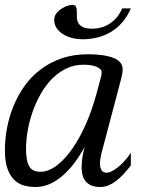

<svg xmlns="http://www.w3.org/2000/svg" viewBox="-20 -750 624 781"><path d="M85.9 -145Q85.9 -119.1 89.4 -101.1Q92.8 -83 99.9 -72Q106.9 -61 117.9 -56.2Q128.9 -51.3 144.5 -51.3Q177.2 -51.3 210.4 -76.4Q243.7 -101.6 273.7 -144.5Q303.7 -187.5 328.9 -244.1Q354 -300.8 371.1 -363.8L390.1 -434.1Q393.6 -445.8 393.6 -455.6Q393.6 -463.4 387.5 -469.2Q381.3 -475.1 371.1 -479Q360.8 -482.9 347.7 -484.9Q334.5 -486.8 319.8 -486.8Q281.2 -486.8 249 -470.9Q216.8 -455.1 190.7 -428.5Q164.6 -401.9 145 -366.9Q125.5 -332 112.3 -294.2Q99.1 -256.3 92.5 -217.8Q85.9 -179.2 85.9 -145ZM0 -139.6Q0 -183.1 8.5 -229Q17.1 -274.9 34.7 -318.1Q52.2 -361.3 79.6 -399.9Q106.9 -438.5 144.5 -467Q182.1 -495.6 230.2 -512.5Q278.3 -529.3 337.4 -529.3Q403.8 -529.3 441.4 -514.4Q479 -499.5 479 -467.8Q479 -459.5 477.3 -450.2Q475.6 -440.9 473.1 -430.7L400.9 -157.2Q398.9 -150.4 396.5 -141.4Q394 -132.3 391.8 -122.8Q389.6 -113.3 388.2 -103.3Q386.7 -93.3 386.7 -84.5Q386.7 -68.8 392.8 -58.1Q398.9 -47.4 415.5 -47.4Q421.9 -47.4 432.9 -52.5Q443.8 -57.6 457.3 -67.9Q470.7 -78.1 484.9 -93.3Q499 -108.4 512.2 -128.4V-77.1Q497.6 -58.1 482.7 -42Q467.8 -25.9 452.4 -14.2Q437 -2.4 421.1 4.2Q405.3 10.7 388.7 10.7Q366.7 10.7 351.8 4.4Q336.9 -2 328.1 -12.7Q319.3 -23.4 315.7 -38.1Q312 -52.7 312 -68.8Q312 -89.8 315.4 -111.6Q318.8 -133.3 324.7 -152.8Q303.7 -114.7 280.5 -84.5Q257.3 -54.2 231.9 -33Q206.5 -11.7 179.7 -0.5Q152.8 10.7 125 10.7Q100.6 10.7 77.9 4.6Q55.2 -1.5 37.8 -18.3Q20.5 -35.2 10.3 -64.2Q0 -93.3 0 -139.6ZM512.2 -715.8Q498 -682.6 477.3 -658.9Q456.5 -635.3 430.7 -619.9Q404.8 -604.5 375.7 -597.4Q346.7 -590.3 316.9 -590.3Q288.1 -590.3 264.9 -597.9Q241.7 -605.5 226.3 -618.2Q210.9 -630.9 204.3 -647.5Q197.8 -664.1 202.6 -682.6Q205.1 -691.9 213.1 -700.4Q221.2 -709 231.7 -715.6Q242.2 -722.2 253.7 -726.1Q265.1 -730 274.9 -730Q286.1 -730 289.1 -722.9Q292 -715.8 292.5 -705.1Q293 -694.3 292.7 -681.6Q292.5 -668.9 297.6 -658.2Q302.7 -647.5 315.9 -640.4Q329.1 -633.3 355.5 -633.3Q371.6 -633.3 388.7 -637.5Q405.8 -641.6 421.9 -651.1Q438 -660.6 452.4 -676.5Q466.8 -692.4 477.1 -715.8Z"/></svg>

Font: Arian AMU Serif
Style: Italic
Weight: 400
Italic angle: -15°
Designer: Ruben Hakobyan (Tarumian)
Foundry: Ruben Hakobyan (Tarumian)
Version: Version 1.002